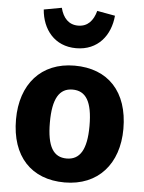

<svg xmlns="http://www.w3.org/2000/svg" viewBox="-60 -933 751 999"><g transform="rotate(5 315.5 -434.0)"><path d="M314 -683C428 -683 492 -766 501 -869L407 -886C393 -834 364 -801 314 -801C265 -801 235 -834 222 -886L129 -869C137 -766 201 -683 314 -683ZM315 -592C140 -592 35 -471 35 -287C35 -94 141 18 315 18C490 18 596 -103 596 -286C596 -480 490 -592 315 -592ZM315 -467C384 -467 419 -414 419 -286C419 -162 384 -107 315 -107C246 -107 212 -160 212 -287C212 -411 246 -467 315 -467Z"/></g></svg>

Font: Glow Sans SC Normal ExtraBold
Style: Regular
Weight: 800
Designer: Ryoko NISHIZUKA (kana, bopomofo & ideographs); Paul D. Hunt (Latin, Greek & Cyrillic); Sandoll Communications, Soo-young
Version: Version 0.93